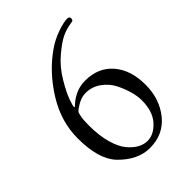

<svg xmlns="http://www.w3.org/2000/svg" viewBox="-208 -793 913 913"><g transform="rotate(-45 248.5 -337.0)"><path d="M44 -255Q44 -369 108.5 -472Q173 -575 264 -638Q301 -664 344.5 -679Q388 -694 411 -694Q426 -694 426 -681Q426 -668 416 -667Q372 -661 341 -645Q310 -629 268 -593Q224 -556 191.5 -501Q159 -446 148 -414Q137 -382 137 -375Q137 -371 140 -371Q141 -371 155.5 -384.5Q170 -398 198.5 -411.5Q227 -425 264 -425Q351 -425 402 -366Q453 -307 453 -208Q453 -113 399.5 -46.5Q346 20 255 20Q174 20 103 -53Q44 -115 44 -255ZM125 -261Q125 -193 139.5 -142Q154 -91 177 -64Q200 -37 223.5 -24.5Q247 -12 270 -12Q314 -12 351 -53Q388 -94 388 -169Q388 -196 378.5 -230Q369 -264 351 -299Q333 -334 299 -358Q265 -382 222 -382Q188 -382 145 -351Q138 -345 135.5 -342Q133 -339 129 -318.5Q125 -298 125 -261Z"/></g></svg>

Font: OFL Sorts Mill Goudy TT
Style: Regular
Weight: 500
Version: Version 003.000